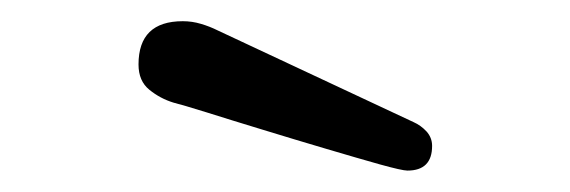

<svg xmlns="http://www.w3.org/2000/svg" viewBox="-20 -900 540 182"><path d="M366.2 -738.3Q361.3 -738.3 340.3 -744.1Q319.3 -750 289.6 -758.8Q259.8 -767.6 229.5 -776.9Q199.2 -786.1 175.8 -793.5Q152.3 -800.8 144.5 -802.7Q131.8 -806.6 121.6 -814.9Q111.3 -823.2 111.3 -838.9Q111.3 -879.9 153.3 -879.9Q162.1 -879.9 170.4 -877.4Q178.7 -875 186.5 -871.1L372.1 -784.2Q378.9 -781.2 384.3 -775.4Q389.6 -769.5 389.6 -761.7Q389.6 -738.3 366.2 -738.3Z"/></svg>

Font: Kosugi Maru
Style: Regular
Weight: 400
Designer: MOTOYA
Version: Version 4.002